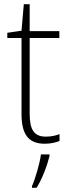

<svg xmlns="http://www.w3.org/2000/svg" viewBox="-20 -771 328 919"><path d="M199 -117C140 -117 122 -155 122 -228V-589H264V-622H122V-751H94L83 -624L15 -614V-589H83V-226C83 -132 113 -83 194 -83C224 -83 246 -89 265 -96V-129C247 -122 225 -117 199 -117ZM217 -24V-32H176C171 10 148 87 133 120V128H155C183 83 205 24 217 -24Z"/></svg>

Font: Noto Sans Kannada UI SemiCondensed ExtraLight
Style: Regular
Weight: 200
Width: 4
Designer: Jelle Bosma - Monotype Design Team
Foundry: Monotype Imaging Inc.
Version: Version 2.005